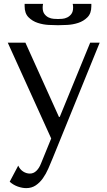

<svg xmlns="http://www.w3.org/2000/svg" viewBox="-20 -720 554 990"><path d="M284 -117 111 -500H20L244 -6L191 124Q182 147 167.5 161Q153 175 134 175Q116 175 99.5 164.5Q83 154 74 134L30 217Q49 234 72 242Q95 250 115 250Q143 250 164 236Q185 222 201 199.5Q217 177 229 149.5Q241 122 252 95L494 -500H445L288 -117ZM279 -590Q297 -590 326.5 -591.5Q356 -593 383.5 -602Q411 -611 431 -631Q451 -651 451 -688V-700H355Q356 -695 356.5 -690.5Q357 -686 357 -681Q357 -660 348 -648Q339 -636 326.5 -630Q314 -624 301 -623Q288 -622 279 -622Q270 -622 256.5 -623Q243 -624 230.5 -630Q218 -636 209 -648Q200 -660 200 -681Q200 -686 200.5 -690.5Q201 -695 202 -700H107V-688Q107 -651 127 -631Q147 -611 174.5 -602Q202 -593 231 -591.5Q260 -590 279 -590Z"/></svg>

Font: Tenor Sans
Style: Regular
Weight: 400
Designer: Denis Masharov
Foundry: Denis Masharov
Version: Version 1.1